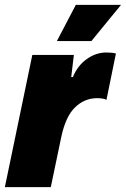

<svg xmlns="http://www.w3.org/2000/svg" viewBox="-22 -770 518 790"><path d="M111 -544H282L271 -453H278Q297 -500 335 -527Q373 -554 415 -554Q439 -554 455 -550L416 -359Q405 -366 377 -366Q326 -366 287 -328.5Q248 -291 230 -206L187 0H-2ZM290 -750H476L354 -601H212Z"/></svg>

Font: Mona Sans Black
Style: Italic
Weight: 900
Italic angle: -11.7°
Designer: Deni Anggara
Foundry: GitHub
Version: Version 2.000